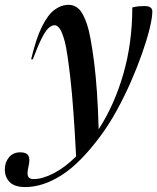

<svg xmlns="http://www.w3.org/2000/svg" viewBox="-105 -543 652 796"><path d="M31 -297H24Q44.5 -383.5 69 -432.8Q93.5 -482 121.2 -502.5Q149 -523 180 -523Q204 -523 222 -505.8Q240 -488.5 255.5 -443Q270.5 -399 285 -286.2Q299.5 -173.5 304 -7Q369.5 -108 406.5 -236.8Q443.5 -365.5 443.5 -512Q457 -515.5 469.2 -516.8Q481.5 -518 493.5 -518Q526.5 -518 526.5 -495.5Q526.5 -470 515.5 -424.8Q504.5 -379.5 484.5 -322.5Q464.5 -265.5 437.8 -204.5Q411 -143.5 379.5 -86Q348 -28.5 314 17.5Q229.5 132.5 151.5 182.5Q73.5 232.5 0 232.5Q-44.5 232.5 -64.8 212Q-85 191.5 -85 159.5Q-85 130 -67.8 109.2Q-50.5 88.5 -21 88.5Q5.5 88.5 13 102.8Q20.5 117 13 148Q6 178.5 11.8 189Q17.5 199.5 34.5 199.5Q70.5 199.5 117 175.8Q163.5 152 210.5 105.5Q200 -101.5 187.2 -214.8Q174.5 -328 163.5 -371Q152.5 -411 142.2 -424.8Q132 -438.5 121.5 -438.5Q110 -438.5 97.2 -427.5Q84.5 -416.5 68.8 -386Q53 -355.5 31 -297Z"/></svg>

Font: Newsreader Display Medium
Style: Italic
Weight: 500
Italic angle: -17°
Designer: Hugues Gentile
Foundry: Production Type
Version: Version 1.001